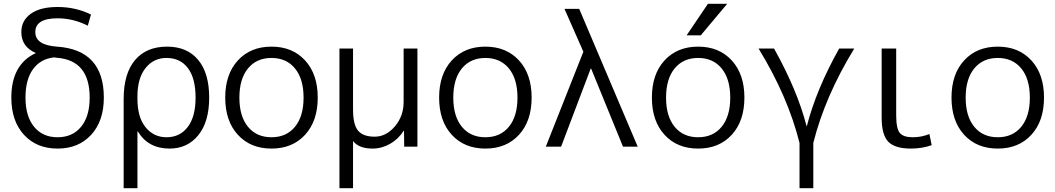

<svg xmlns="http://www.w3.org/2000/svg" viewBox="-20 -777 5590 1017"><path d="M266 -473Q194 -465 154.5 -410Q115 -355 115 -260Q115 -161 160.5 -105.5Q206 -50 285 -50Q364 -50 409.5 -105.5Q455 -161 455 -260Q455 -458 281 -471Q276 -471 266 -473ZM170 -496Q93 -529 93 -607Q93 -668 143 -704Q193 -740 285 -740Q381 -740 462 -700L445 -641Q368 -680 285 -680Q167 -680 167 -607Q167 -538 282 -530Q530 -513 530 -260Q530 -136 463 -63Q396 10 285 10Q174 10 107 -63Q40 -136 40 -260Q40 -436 170 -496Z M635 220V-253Q635 -387 695 -458.5Q755 -530 865 -530Q971 -530 1029.5 -460Q1088 -390 1088 -260Q1088 -132 1030.5 -61Q973 10 878 10Q765 10 710 -81H708V220ZM1016 -260Q1016 -362 975.5 -416Q935 -470 862 -470Q793 -470 750.5 -416Q708 -362 708 -267V-253Q708 -156 751 -103Q794 -50 862 -50Q933 -50 974.5 -104.5Q1016 -159 1016 -260Z M1542.5 -414.5Q1497 -470 1418 -470Q1339 -470 1293.5 -414.5Q1248 -359 1248 -260Q1248 -161 1293.5 -105.5Q1339 -50 1418 -50Q1497 -50 1542.5 -105.5Q1588 -161 1588 -260Q1588 -359 1542.5 -414.5ZM1596 -63Q1529 10 1418 10Q1307 10 1240 -63Q1173 -136 1173 -260Q1173 -384 1240 -457Q1307 -530 1418 -530Q1529 -530 1596 -457Q1663 -384 1663 -260Q1663 -136 1596 -63Z M2118 -520H2191V0H2121L2120 -84H2118Q2090 -40 2046 -15Q2002 10 1953 10Q1881 10 1850 -30V220H1778V-520H1850V-197Q1850 -117 1876.5 -85Q1903 -53 1965 -53Q2025 -53 2071.5 -107.5Q2118 -162 2118 -237Z M2675.5 -414.5Q2630 -470 2551 -470Q2472 -470 2426.5 -414.5Q2381 -359 2381 -260Q2381 -161 2426.5 -105.5Q2472 -50 2551 -50Q2630 -50 2675.5 -105.5Q2721 -161 2721 -260Q2721 -359 2675.5 -414.5ZM2729 -63Q2662 10 2551 10Q2440 10 2373 -63Q2306 -136 2306 -260Q2306 -384 2373 -457Q2440 -530 2551 -530Q2662 -530 2729 -457Q2796 -384 2796 -260Q2796 -136 2729 -63Z M3280 0 3111 -414H3109L2952 0H2871L3070 -503L2970 -730H3048L3358 0Z M3692 -590H3617L3730 -757H3832ZM3500 -63Q3433 -136 3433 -260Q3433 -384 3500 -457Q3567 -530 3678 -530Q3789 -530 3856 -457Q3923 -384 3923 -260Q3923 -136 3856 -63Q3789 10 3678 10Q3567 10 3500 -63ZM3553.5 -105.5Q3599 -50 3678 -50Q3757 -50 3802.5 -105.5Q3848 -161 3848 -260Q3848 -359 3802.5 -414.5Q3757 -470 3678 -470Q3599 -470 3553.5 -414.5Q3508 -359 3508 -260Q3508 -161 3553.5 -105.5Z M4254 -110Q4304 -304 4425 -520H4505Q4350 -267 4288 -20V220H4215V-20Q4153 -267 3998 -520H4080Q4203 -300 4252 -110Z M4727 -520V-167Q4727 -96 4746 -73Q4765 -50 4815 -50Q4861 -50 4903 -67L4915 -8Q4864 10 4805 10Q4720 10 4685 -26.5Q4650 -63 4650 -153V-520Z M5389.5 -414.5Q5344 -470 5265 -470Q5186 -470 5140.5 -414.5Q5095 -359 5095 -260Q5095 -161 5140.5 -105.5Q5186 -50 5265 -50Q5344 -50 5389.5 -105.5Q5435 -161 5435 -260Q5435 -359 5389.5 -414.5ZM5443 -63Q5376 10 5265 10Q5154 10 5087 -63Q5020 -136 5020 -260Q5020 -384 5087 -457Q5154 -530 5265 -530Q5376 -530 5443 -457Q5510 -384 5510 -260Q5510 -136 5443 -63Z"/></svg>

Font: Mplus 1p
Style: Regular
Weight: 400
Version: Version 1.061